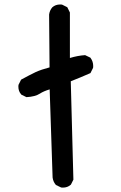

<svg xmlns="http://www.w3.org/2000/svg" viewBox="-20 -833 540 857"><path d="M62 -446.3Q62 -449.2 62.5 -454.1L74.2 -477.5Q111.8 -498 139.2 -511.2Q165 -522.9 201.2 -532.2L199.2 -768.1Q201.7 -786.6 213.4 -800.3Q227.5 -813 248.5 -813Q252 -813 256.8 -812.5L280.3 -800.8L292 -777.3V-574.2Q328.1 -585 359.9 -586.9L383.3 -575.7L384.3 -574.2Q396 -558.6 396 -538.1Q396 -535.2 395.5 -530.3L383.8 -506.8Q338.4 -486.8 295.9 -470.2L307.6 -31.2L296.4 -8.8L294.9 -7.8Q281.2 4.4 260.7 4.4Q257.8 4.4 252.9 3.9L229.5 -7.3L228.5 -8.8Q217.3 -22 214.8 -40.5L201.7 -434.1Q174.3 -425.8 158.7 -415.5Q137.2 -401.4 98.1 -399.4L75.2 -410.6L74.2 -412.1Q62 -425.8 62 -446.3Z"/></svg>

Font: Bakudai
Style: Bold
Weight: 700
Version: Version 1.48